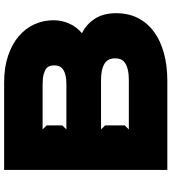

<svg xmlns="http://www.w3.org/2000/svg" viewBox="31 -882 850 953"><g transform="rotate(-90 456.5 -405.0)"><path d="M868 -254Q868 -193 844 -146Q820 -99 776 -66.5Q732 -34 670 -17Q608 0 533 0H90V-810H524Q599 -810 656.5 -790.5Q714 -771 753 -738Q792 -705 812.5 -660.5Q833 -616 833 -566Q833 -524 816.5 -487Q800 -450 770 -425V-423Q814 -401 841 -359Q868 -317 868 -254ZM609 -561Q609 -572 606 -582.5Q603 -593 593 -601Q583 -609 564 -614Q545 -619 514 -619H291L311 -599V-521L291 -501H514Q545 -501 564 -506.5Q583 -512 593 -521Q603 -530 606 -540.5Q609 -551 609 -561ZM644 -259Q644 -272 640 -284.5Q636 -297 624 -307Q612 -317 590 -323Q568 -329 532 -329H291L311 -309V-211L291 -191H533Q569 -191 591 -197Q613 -203 624.5 -212.5Q636 -222 640 -234Q644 -246 644 -259Z"/></g></svg>

Font: TypoPRO Sinkin Sans
Style: 900 X Black
Weight: 950
Designer: Keith Bates
Foundry: K-Type
Version: Sinkin Sans (version 1.0)  by Keith Bates   •   © 2014   www